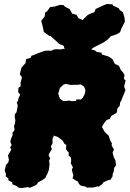

<svg xmlns="http://www.w3.org/2000/svg" viewBox="-20 -939 666 987"><path d="M90 28 73 25 67 18 43 8V-2L23 -12V-22L9 -33L11 -43L4 -63L11 -92L22 -103L26 -117L21 -140L30 -156L38 -169L32 -182L40 -193L33 -210L38 -229L45 -244L44 -257L55 -270L52 -292L57 -304L59 -322L56 -334V-351L65 -362L69 -383L71 -398L66 -412L73 -422L75 -434L84 -452L73 -466L75 -488L86 -495V-516L89 -526L93 -542L82 -557L90 -591L107 -610L111 -615L114 -635L138 -642L141 -652L158 -658L165 -661L185 -669L211 -678L228 -679L243 -678L258 -685L269 -686L293 -685L304 -688L321 -687L336 -689H352L383 -693L401 -691L415 -692L431 -685L447 -688L453 -684L469 -679L478 -672L502 -668L504 -659L523 -653L537 -649L545 -644L560 -633L564 -622L571 -610L588 -603L596 -592L601 -579L610 -570L620 -554L617 -533L626 -525L622 -511L618 -494L625 -476L616 -453L609 -437L603 -421L597 -411L596 -396L583 -381L581 -361L575 -356L552 -343L544 -327L529 -323L513 -303L504 -287L518 -261L535 -245L539 -241L544 -225L549 -212L555 -204L554 -190L566 -171L559 -155L562 -141L567 -126L573 -116L577 -90L567 -76L564 -55L559 -44V-33L548 -15L534 -12L512 -2L506 7L487 21L482 19L459 25H426L419 20L397 16L386 7L381 -5L365 -14L353 -22L357 -37L349 -67L355 -79L344 -99L346 -116L344 -130L333 -139V-157L326 -162L319 -173L321 -194L311 -200L303 -215L292 -224L277 -235L257 -242L250 -226V-201L241 -186L247 -173L233 -150L230 -139L238 -126L232 -112L235 -96L231 -65L223 -44L216 -32L214 -25L194 -11L176 -2L169 9L159 15L135 26L122 23ZM307 -419 318 -420 328 -421 339 -422 346 -419H352L363 -420H371L373 -428H388L395 -427L400 -431L405 -436L407 -440L410 -445L414 -452L417 -462L419 -474L417 -482L415 -486L413 -492L409 -496L403 -500L395 -505L385 -504L381 -503H357L345 -502L337 -504L330 -505L325 -506L319 -508L310 -505L305 -503L293 -491L288 -487L285 -476L283 -469L279 -459L282 -451L283 -446L285 -440L288 -432L300 -423ZM382 -654 378 -660 340 -669 311 -690 307 -704 284 -713 275 -722 241 -753 234 -754 205 -775 201 -797 192 -832 210 -855 212 -874 223 -882 237 -902 263 -906 288 -914 306 -913 315 -904 337 -893 347 -877 350 -869 373 -863 383 -846 404 -836 431 -862 452 -872 465 -876 472 -893 515 -913 531 -919 559 -916 561 -910 590 -897 596 -887 612 -876 620 -848 622 -828 604 -792 597 -773 580 -763 550 -753 534 -736 511 -720 475 -702 462 -695 416 -665 396 -664Z"/></svg>

Font: Winky Rough Black
Style: Italic
Weight: 900
Italic angle: -8.97852°
Designer: Simon Atzbach
Foundry: typofactur
Version: Version 1.206; ttfautohint (v1.8.4.7-5d5b)